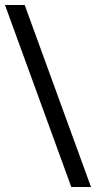

<svg xmlns="http://www.w3.org/2000/svg" viewBox="-29 -750 385 770"><path d="M-9 -730H70L336 0H257Z"/></svg>

Font: Rosario SemiBold
Style: Regular
Weight: 600
Designer: Hector Gatti
Foundry: Omnibus Type
Version: Version 1.101; ttfautohint (v1.8.1.43-b0c9)